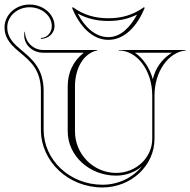

<svg xmlns="http://www.w3.org/2000/svg" viewBox="-60 -820 838 845"><path d="M417 -739.7C358.5 -739.7 308.2 -754.1 261 -788L257 -786C289.1 -706.3 345 -644.6 417 -644.6C489 -644.6 544.9 -706.3 577 -786L573 -788C525.8 -754.1 475.5 -739.7 417 -739.7ZM417 -727.7C462.8 -727.7 504.8 -736.7 543.2 -755.9C513 -700.2 471.2 -656.6 417 -656.6C360.9 -656.6 313.5 -699.3 281.8 -760.6C324.1 -737.3 367.6 -727.7 417 -727.7ZM620 -400C620 -504.8 681 -591 758 -598V-600H462V-598C543.7 -598 610 -509.3 610 -400V-209C610 -126.2 538.9 -59 451.3 -59C351.2 -59 270 -141 270 -242V-440C270 -517.8 306.7 -585.7 368 -598V-600H130C85.8 -600 50 -636 50 -680H48C47.1 -674.4 46.6 -669 46.6 -663.9C46.6 -622 84 -588 130 -588H308.7C262 -551.2 238 -500.8 238 -440V-242C238 -134.4 333.6 -47 451.3 -47C494.5 -47 534.3 -62.5 564.5 -87.8C525 -38.8 461.9 -7 391 -7C247 -7 132 -116 132 -249V-420C132 -517 81.9 -559.3 37.6 -596.5C2.8 -625.7 -28 -652.2 -28 -700C-28 -748.6 15.9 -788 70 -788C124.1 -788 168 -750.8 168 -705C168 -676.3 146.5 -653 120 -653V-649C153.1 -649 180 -674.1 180 -705C180 -757.4 130.7 -800 70 -800C9.3 -800 -40 -755.2 -40 -700C-40 -646.1 -4.6 -616 29.9 -587.3C74.3 -550.3 120 -512 120 -420V-249C120 -109 241 5 391 5C517 5 620 -90.6 620 -209ZM696.5 -588C652.6 -560.4 624.6 -521.7 612.5 -471.3C598.5 -522 569.5 -564.4 533.5 -588Z"/></svg>

Font: SortefaxS01
Style: Medium
Weight: 500
Designer: gluk
Foundry: gluk
Version: Version 0.261